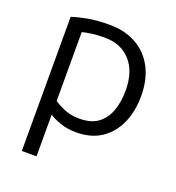

<svg xmlns="http://www.w3.org/2000/svg" viewBox="-130 -632 845 921"><g transform="rotate(20 292.5 -171.5)"><path d="M84 185V-500Q114 -510 161 -519Q208 -528 275 -528Q352 -528 410 -495.5Q468 -463 500 -402.5Q532 -342 532 -258Q532 -179 504.5 -118Q477 -57 425 -22.5Q373 12 298 12Q250 12 213.5 -1.5Q177 -15 159 -28V185ZM289 -55Q350 -55 385.5 -82Q421 -109 437 -155Q453 -201 453 -257Q453 -355 404 -408.5Q355 -462 274 -462Q230 -462 201.5 -457.5Q173 -453 159 -449V-98Q176 -85 211 -70Q246 -55 289 -55Z"/></g></svg>

Font: Ubuntu Sans
Style: Regular
Weight: 400
Designer: Dalton Maag Ltd
Foundry: Dalton Maag Ltd
Version: Version 1.006; ttfautohint (v1.8.4.7-5d5b)